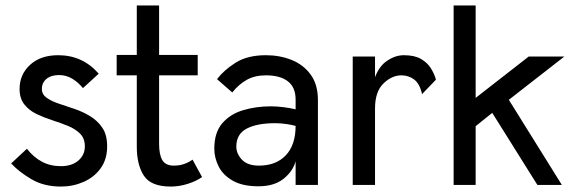

<svg xmlns="http://www.w3.org/2000/svg" viewBox="-20 -680 2109 706"><path d="M204 6Q142 6 96.5 -20.5Q51 -47 21 -79L79 -133Q103 -102 134 -85.5Q165 -69 204 -69Q244 -69 268 -89.5Q292 -110 292 -142Q292 -171 274.5 -188.5Q257 -206 230 -217Q203 -228 172 -238Q141 -248 114 -261Q87 -274 69.5 -296Q52 -318 52 -353Q52 -406 90.5 -441.5Q129 -477 194 -477Q284 -477 343 -409L285 -356Q267 -378 245 -391Q223 -404 197 -404Q168 -404 151 -390Q134 -376 134 -353Q134 -333 151.5 -320.5Q169 -308 196 -299Q223 -290 254 -279.5Q285 -269 312 -252.5Q339 -236 356.5 -210Q374 -184 374 -142Q374 -94 350 -61Q326 -28 287 -11Q248 6 204 6Z M608 6Q535 6 509 -34Q483 -74 483 -141V-403H409V-478H483V-660H565V-478H707V-403H565V-151Q565 -111 577 -91Q589 -71 619 -71Q640 -71 657 -77Q674 -83 688 -93L723 -29Q702 -14 670.5 -4Q639 6 608 6Z M930 5Q872 5 836 -15.5Q800 -36 784 -68Q768 -100 768 -133Q768 -193 797.5 -227Q827 -261 874.5 -275Q922 -289 975 -289Q998 -289 1022 -286Q1046 -283 1067 -278V-314Q1067 -359 1038.5 -381Q1010 -403 958 -403Q917 -403 887.5 -386.5Q858 -370 834 -340L778 -389Q803 -422 846.5 -449.5Q890 -477 958 -477Q1009 -477 1052.5 -459.5Q1096 -442 1122.5 -405.5Q1149 -369 1149 -312V0H1067V-87Q1057 -50 1022.5 -22.5Q988 5 930 5ZM932 -71Q995 -71 1031 -109Q1067 -147 1067 -217Q1053 -221 1032.5 -224Q1012 -227 991 -227Q925 -227 887 -207Q849 -187 849 -141Q849 -115 869.5 -93Q890 -71 932 -71Z M1277 0V-472H1359V-396Q1374 -437 1404 -457Q1434 -477 1465 -477Q1504 -477 1527.5 -463.5Q1551 -450 1564 -429.5Q1577 -409 1583 -387L1532 -334Q1523 -373 1502.5 -388Q1482 -403 1456 -403Q1421 -403 1390 -373Q1359 -343 1359 -281V0Z M1648 0V-660H1729V-320L1924 -472H2055L1851 -313L2046 0H1956L1790 -265L1729 -216V0Z"/></svg>

Font: Lil Grotesk Medium
Style: Regular
Weight: 500
Designer: Bastien Sozeau
Foundry: NBR — Bastien Sozeau
Version: Version 3.003; ttfautohint (v1.8.4.7-5d5b);gftools[0.9.33]